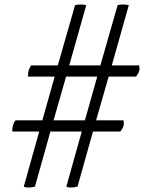

<svg xmlns="http://www.w3.org/2000/svg" viewBox="-20 -822 679 857"><path d="M119 -530H238L315 -799Q327 -802 340 -802Q351 -802 365 -799L289 -530H428L505 -799Q517 -802 530 -802Q541 -802 555 -799L479 -530H601Q603 -520 603 -517Q603 -499 587 -480H465L409 -285H531Q533 -275 533 -272Q533 -254 517 -235H395L326 11Q311 15 298 15Q283 15 276 11L345 -235H205L136 11Q121 15 108 15Q93 15 86 11L155 -235H35V-240Q35 -266 49 -285H169L224 -480H105V-485Q105 -511 119 -530ZM275 -480 219 -285H359L414 -480Z"/></svg>

Font: Adamina
Style: Regular
Weight: 400
Designer: Cyreal (www.cyreal.org)
Foundry: Cyreal
Version: Version 1.011